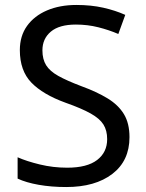

<svg xmlns="http://www.w3.org/2000/svg" viewBox="-20 -744 589 774"><path d="M502 -191Q502 -96 433 -43Q364 10 247 10Q187 10 136 1Q85 -8 51 -24V-110Q87 -94 140.5 -81Q194 -68 251 -68Q331 -68 371.5 -99Q412 -130 412 -183Q412 -218 397 -242Q382 -266 345.5 -286.5Q309 -307 244 -330Q153 -363 106.5 -411Q60 -459 60 -542Q60 -599 89 -639.5Q118 -680 169.5 -702Q221 -724 288 -724Q347 -724 396 -713Q445 -702 485 -684L457 -607Q420 -623 376.5 -634Q333 -645 286 -645Q219 -645 185 -616.5Q151 -588 151 -541Q151 -505 166 -481Q181 -457 215 -438Q249 -419 307 -397Q370 -374 413.5 -347.5Q457 -321 479.5 -284Q502 -247 502 -191Z"/></svg>

Font: Noto Sans Gunjala Gondi Semibold
Style: Regular
Weight: 600
Designer: Ek Type
Foundry: Ek Type
Version: Version 1.004; ttfautohint (v1.8.4.7-5d5b)